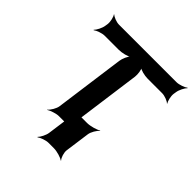

<svg xmlns="http://www.w3.org/2000/svg" viewBox="-245 -906 1274 1274"><g transform="rotate(45 392.5 -268.5)"><path d="M746 -642 749 -661C752 -685 771 -722 785 -735L783 -737C768 -725 729 -711 705 -711H165C141 -711 106 -725 95 -737L93 -735C103 -722 112 -685 109 -661L106 -642C103 -618 84 -581 70 -568L72 -566C87 -578 125 -592 149 -592H281C311 -592 358 -603 372 -616L371 -618C356 -606 339 -566 336 -542L269 -50C266 -26 244 11 227 24L228 26C246 14 288 0 312 0H360C384 0 422 14 436 26L439 24C426 11 414 -26 417 -50L484 -542C487 -566 482 -606 471 -618L468 -616C478 -603 523 -592 553 -592H689C713 -592 749 -578 760 -566L762 -568C752 -581 743 -618 746 -642ZM509 124 533 -50C536 -74 558 -111 575 -124L573 -126C555 -114 507 -100 477 -100H426C402 -100 366 -114 355 -126L353 -124C363 -111 372 -74 369 -50L345 124C342 148 323 185 309 198L311 200C326 188 364 174 388 174H439C469 174 515 188 529 200L531 198C518 185 506 148 509 124Z"/></g></svg>

Font: Asimov
Style: EdgeWideIt
Weight: 500
Designer: Google
Version: Version 2.000980: 2014